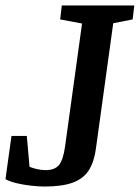

<svg xmlns="http://www.w3.org/2000/svg" viewBox="-52 -668 511 702"><path d="M110 14Q90 14 62.5 11Q35 8 9.5 2Q-16 -4 -32 -13L-10 -171H46L56 -58Q66 -54 82 -50Q98 -46 115 -46Q148 -46 163.5 -64.5Q179 -83 186 -133L248 -582L168 -597L174 -648H439L433 -597L362 -583L299 -127Q293 -79 274 -47.5Q255 -16 216 -1Q177 14 110 14Z"/></svg>

Font: Faustina SemiBold
Style: Italic
Weight: 600
Italic angle: -8°
Designer: Alfonso Garcia
Foundry: http://www.omnibus-type.com
Version: Version 1.200